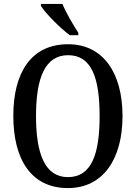

<svg xmlns="http://www.w3.org/2000/svg" viewBox="-20 -951 694 981"><path d="M337 -771H380V-784C355 -822 317 -886 299 -931H189V-921C210 -886 287 -807 337 -771ZM327 10C506 10 606 -137 606 -358C606 -580 506 -725 328 -725C139 -725 48 -580 48 -359C48 -137 139 10 327 10ZM327 -46C211 -46 164 -162 164 -358C164 -555 211 -669 328 -669C447 -669 489 -555 489 -358C489 -162 447 -46 327 -46Z"/></svg>

Font: Noto Serif Devanagari Condensed Medium
Style: Regular
Weight: 500
Width: 3
Designer: Universal Thirst, Indian Type Foundry and the Monotype Design Team
Foundry: Monotype Imaging Inc.
Version: Version 2.004